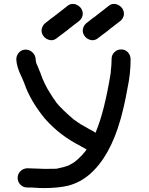

<svg xmlns="http://www.w3.org/2000/svg" viewBox="-20 -947 762 979"><path d="M205 12Q180 12 163.5 10.5Q147 9 119 9Q98 9 84 -5.5Q70 -20 70 -40Q70 -60 84 -74Q98 -88 119 -89L207 -86Q264 -86 271 -87L278 -89L291 -92Q303 -94 315.5 -98.5Q328 -103 329 -103Q345 -111 360 -121L378 -136Q401 -157 416 -177Q419 -181 420 -182.5Q421 -184 421 -185L411 -191Q393 -200 388 -204Q286 -255 208 -343Q134 -434 104 -522Q91 -554 90.5 -554.5Q90 -555 89 -556V-557Q65 -605 63 -645Q64 -666 77.5 -680Q91 -694 111 -694Q131 -694 145.5 -680Q160 -666 161.5 -647.5Q163 -629 166 -622Q166 -621 167 -621Q168 -617 169 -615Q170 -613 171 -612L183 -582Q185 -580 185 -578Q204 -520 238 -468Q250 -448 265 -428V-427L269 -422Q297 -388 358 -336Q359 -336 360 -335Q361 -334 363 -333L365 -332Q384 -316 438 -287Q457 -278 467 -270V-271Q469 -273 469 -275Q512 -378 543 -566L545 -580Q545 -592 547 -603Q549 -625 549 -646Q549 -667 563.5 -681Q578 -695 598 -695Q618 -695 631.5 -681Q645 -667 646 -646Q646 -568 629 -492L628 -486Q615 -412 595 -340Q541 -148 437 -58Q388 -16 327 0Q274 12 205 12ZM244 -855 246 -857H247Q254 -863 262 -868Q263 -869 263 -870Q266 -872 268 -873Q298 -897 328 -920Q339 -927 351 -927Q358 -927 365 -925Q385 -918 395 -902Q402 -890 402 -877Q402 -871 400 -864Q394 -846 377 -835Q365 -826 352 -816Q349 -813 346 -811L330 -799L326 -795Q296 -772 265 -749Q254 -742 242 -742Q236 -742 229 -744Q209 -750 199 -767Q192 -778 192 -791Q192 -797 194 -804Q200 -823 216 -833Q229 -843 241 -853ZM454 -855 456 -857H457Q464 -863 472 -868Q473 -869 473 -870Q476 -872 478 -873Q508 -897 538 -920Q549 -927 561 -927Q568 -927 575 -925Q595 -918 605 -902Q612 -890 612 -877Q612 -871 610 -864Q604 -846 587 -835Q575 -826 562 -816Q559 -813 556 -811L540 -799L536 -795Q506 -772 475 -749Q464 -742 452 -742Q446 -742 439 -744Q419 -750 409 -767Q402 -778 402 -791Q402 -797 404 -804Q410 -823 426 -833Q439 -843 451 -853Z"/></svg>

Font: Bad Comic
Style: Regular
Weight: 400
Designer: GGBotNet
Foundry: f0n7
Version: 0.9